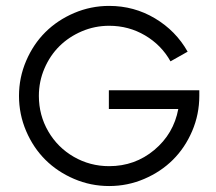

<svg xmlns="http://www.w3.org/2000/svg" viewBox="-20 -623 732 651"><path d="M349.1 -316.9H655.8V-297.9Q655.8 -235.4 631.6 -178.7Q607.4 -122.1 566.4 -81.3Q525.4 -40.5 469 -16.4Q412.6 7.8 350.1 7.8Q287.6 7.8 231.2 -16.4Q174.8 -40.5 133.8 -81.3Q92.8 -122.1 68.6 -178.7Q44.4 -235.4 44.4 -297.9Q44.4 -359.9 68.6 -416.5Q92.8 -473.1 133.8 -513.9Q174.8 -554.7 231.4 -578.9Q288.1 -603 350.1 -603Q434.6 -603 505.4 -560.8Q576.2 -518.6 616.2 -447.8L558.1 -415Q527.3 -470.2 471.9 -502.9Q416.5 -535.6 350.1 -535.6Q301.3 -535.6 257.3 -516.8Q213.4 -498 181.4 -466.3Q149.4 -434.6 130.6 -390.6Q111.8 -346.7 111.8 -297.9Q111.8 -232.4 143.6 -177.7Q175.3 -123 230.2 -91.3Q285.2 -59.6 350.1 -59.6Q437.5 -59.6 503.2 -114.5Q568.8 -169.4 584.5 -253.4H349.1Z"/></svg>

Font: Now
Style: Regular
Weight: 400
Designer: Alfredo Marco Pradil
Foundry: Alfredo Marco Pradil
Version: Version 1.200;hotconv 1.0.109;makeotfexe 2.5.65596